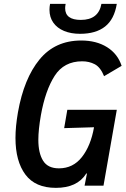

<svg xmlns="http://www.w3.org/2000/svg" viewBox="-20 -942 640 974"><path d="M58.5 -242.5Q58.5 -300 71 -372Q101.5 -544 180.5 -640.2Q259.5 -736.5 392 -736.5Q469 -736.5 523 -702.8Q577 -669 597 -608L508 -555.5Q489.5 -601 461 -616Q432.5 -631 397 -631Q304.5 -631 257.2 -557.2Q210 -483.5 187.5 -358Q174.5 -283.5 174.5 -232.5Q174.5 -165.5 198.5 -126.8Q222.5 -88 279 -88Q350.5 -88 395.5 -145.2Q440.5 -202.5 457 -296.5L305.5 -292L321.5 -385H572.5L505 0H409L421.5 -63.5L416.5 -60Q371 11 263.5 11Q159 11 108.8 -56.5Q58.5 -124 58.5 -242.5ZM231 -892.5Q231 -907 234 -922.5H313Q310.5 -909 310.5 -900.5Q310.5 -841 390 -841Q480 -841 494.5 -922.5H572.5Q560 -844.5 513.2 -807.5Q466.5 -770.5 386 -770.5Q340 -770.5 305 -785Q270 -799.5 250.5 -827Q231 -854.5 231 -892.5Z"/></svg>

Font: JuliaMono SemiBoldItalic
Style: Regular
Weight: 600
Italic angle: -9°
Monospace: yes
Designer: cormullion
Foundry: corm
Version: Version 0.049; ttfautohint (v1.8.4)